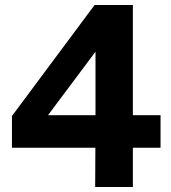

<svg xmlns="http://www.w3.org/2000/svg" viewBox="-20 -743 680 763"><path d="M508 -723V-285.2H618V-155.8H508V0H358.2L359 -155.8H27.5V-282L355.8 -723ZM359.5 -285.2V-537.5L170.8 -285.2Z"/></svg>

Font: Public Sans VF
Style: Regular
Weight: 400
Designer: Pablo Impallari, Rodrigo Fuenzalida (Modified by Dan O. Williams and USWDS)
Version: Version 1.003